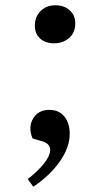

<svg xmlns="http://www.w3.org/2000/svg" viewBox="-20 -539 382 727"><path d="M112 -442Q112 -475 133.5 -497Q155 -519 190 -519Q223 -519 244 -500Q265 -481 265 -451Q265 -415 241.5 -395Q218 -375 185 -375Q152 -375 132 -393Q112 -411 112 -442ZM106 168 85 139Q124 109 147 79.5Q170 50 170 29Q170 6 143 -3L103 -15Q86 -58 105.5 -90.5Q125 -123 167 -123Q203 -123 223.5 -98Q244 -73 244 -32Q244 19 206.5 72.5Q169 126 106 168Z"/></svg>

Font: Literata 36pt
Style: Italic
Weight: 400
Italic angle: -2°
Designer: Latin by Veronika Burian and Jose Scaglione. Greek by Irene Vlachou. Cyrillic by Vera Evstafieva
Foundry: TypeTogether
Version: Version 3.002